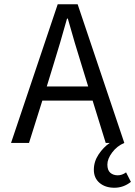

<svg xmlns="http://www.w3.org/2000/svg" viewBox="-20 -676 640 908"><path d="M499 0H480L418 -200.2H180.2L117.2 0H32.2L252.9 -655.8H347.2L567.9 0Q533.7 14.2 510.7 44.7Q487.8 75.2 487.8 102.1Q487.8 128.9 501.5 140.9Q515.1 152.8 536.1 153.1Q557.1 153.3 576.2 139.2L599.1 184.1Q564 211.9 521 211.9Q478 211.9 450.9 189Q423.8 166 423.8 127Q423.8 87.9 446.5 54Q469.2 20 499 0ZM201.2 -267.1H397L366.2 -367.2Q334 -469.2 300.8 -587.9H296.9Q263.7 -468.8 231.9 -367.2Z"/></svg>

Font: SourceCodePro-Regular
Style: Regular
Weight: 400
Monospace: yes
Designer: Paul D. Hunt
Foundry: Adobe Systems Incorporated
Version: Version 1.009;PS 1.000;hotconv 1.0.70;makeotf.lib2.5.5900